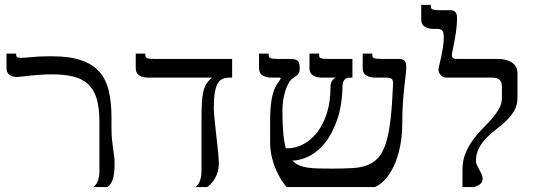

<svg xmlns="http://www.w3.org/2000/svg" viewBox="-20 -757 2175 777"><path d="M431.2 -234.9Q431.2 -212.9 433.1 -193.6Q435.1 -174.3 437.5 -157Q439.9 -139.6 441.9 -124.5Q443.8 -109.4 443.8 -96.2Q443.8 -58.1 437.7 -35.4Q431.6 -12.7 415.5 0H358.4Q362.8 -3.9 367.2 -9.3Q371.6 -14.6 374.8 -22.2Q377.9 -29.8 380.1 -40.3Q382.3 -50.8 382.3 -64.9V-264.6Q382.3 -321.3 371.1 -358.2Q359.9 -395 336.2 -416.7Q312.5 -438.5 275.9 -447.3Q239.3 -456.1 188.5 -456.1Q164.1 -456.1 141.1 -454.3Q118.2 -452.6 99.4 -450.7Q80.6 -448.7 66.9 -447Q53.2 -445.3 47.9 -445.3Q31.2 -445.3 18.8 -454.1Q6.3 -462.9 6.3 -481V-540H45.4V-534.7Q45.4 -529.3 49.3 -526.1Q53.2 -522.9 65.4 -522.9Q80.1 -522.9 108.9 -526.1Q137.7 -529.3 188.5 -529.3Q261.2 -529.3 308.3 -513.2Q355.5 -497.1 382.8 -465.6Q410.2 -434.1 420.7 -387.5Q431.2 -340.8 431.2 -279.8Z M919.4 -518.6V-442.9H908.7Q892.6 -442.9 880.6 -437.7Q868.7 -432.6 860.8 -418.9Q853 -405.3 849.1 -381.1Q845.2 -356.9 845.2 -318.4Q845.2 -308.6 846.7 -291.3Q848.1 -273.9 850.6 -252.2Q853 -230.5 855.5 -207Q857.9 -183.6 860.4 -162.1Q862.8 -140.6 864.3 -123Q865.7 -105.5 865.7 -96.2Q865.7 -77.1 861.3 -62Q856.9 -46.9 850.1 -35.2Q843.3 -23.4 835 -14.9Q826.7 -6.3 818.8 0H771.5Q775.9 -3.9 780.3 -9.3Q784.7 -14.6 787.8 -22.2Q791 -29.8 793.2 -40.3Q795.4 -50.8 795.4 -64.9V-269.5Q795.4 -310.1 796.9 -338.1Q798.3 -366.2 802.7 -385.5Q807.1 -404.8 815.7 -418.2Q824.2 -431.6 838.4 -442.9H578.6Q558.1 -442.9 543.7 -451.7Q529.3 -460.4 529.3 -481V-540H568.4V-531.7Q568.4 -525.9 574.5 -522.2Q580.6 -518.6 602.1 -518.6Z M1317.4 -402.8Q1317.4 -420.4 1323.7 -429.4Q1330.1 -438.5 1337.4 -442.9H1281.7Q1261.2 -442.9 1246.8 -451.7Q1232.4 -460.4 1232.4 -481V-540H1271.5V-531.7Q1271.5 -528.8 1272.7 -526.4Q1273.9 -523.9 1277.6 -522.2Q1281.2 -520.5 1287.8 -519.5Q1294.4 -518.6 1305.2 -518.6H1406.2V-442.9H1392.1Q1383.3 -442.9 1375 -435.1Q1366.7 -427.2 1366.2 -409.2Q1364.3 -329.1 1344.5 -272.2Q1324.7 -215.3 1295.2 -178.7Q1265.6 -142.1 1230.7 -124.8Q1195.8 -107.4 1163.1 -106.9Q1174.8 -94.7 1190.2 -88.1Q1205.6 -81.5 1225.6 -78.6Q1245.6 -75.7 1270.3 -75.2Q1294.9 -74.7 1325.2 -74.7Q1371.1 -74.7 1406.2 -76.7Q1441.4 -78.6 1467.5 -88.9Q1493.7 -99.1 1512 -120.1Q1530.3 -141.1 1542.2 -179.7Q1554.2 -218.3 1560.8 -276.9Q1567.4 -335.4 1570.8 -420.4Q1570.8 -433.6 1564.7 -438.2Q1558.6 -442.9 1542.5 -442.9H1497.1Q1476.6 -442.9 1462.2 -451.7Q1447.8 -460.4 1447.8 -481V-540H1486.8V-531.7Q1486.8 -528.8 1488 -526.4Q1489.3 -523.9 1492.9 -522.2Q1496.6 -520.5 1503.2 -519.5Q1509.8 -518.6 1520.5 -518.6H1598.1Q1607.4 -518.6 1615.7 -512.5Q1624 -506.3 1624 -486.8Q1624 -472.7 1621.6 -451.9Q1619.1 -431.2 1616 -403.1Q1612.8 -375 1610.4 -339.1Q1607.9 -303.2 1607.9 -259.3Q1607.9 -205.6 1598.6 -162.1Q1589.4 -118.7 1574 -85.7Q1558.6 -52.7 1538.8 -31Q1519 -9.3 1497.6 0H1140.1Q1131.8 -8.8 1120.6 -25.9Q1109.4 -43 1098.6 -66.4Q1087.9 -89.8 1080.6 -118.9Q1073.2 -147.9 1073.2 -180.7V-269.5Q1073.2 -359.9 1093.3 -402.3Q1100.6 -418 1108.2 -427Q1115.7 -436 1115.7 -439.9Q1115.7 -442.9 1108.9 -442.9H1077.6Q1057.1 -442.9 1042.7 -451.7Q1028.3 -460.4 1028.3 -481V-540H1067.4V-531.7Q1067.4 -528.8 1068.6 -526.4Q1069.8 -523.9 1073.5 -522.2Q1077.1 -520.5 1083.7 -519.5Q1090.3 -518.6 1101.1 -518.6H1141.6Q1154.3 -518.6 1163.8 -518.1Q1173.3 -517.6 1179.9 -514.2Q1186.5 -510.7 1189.7 -503.4Q1192.9 -496.1 1192.9 -482.4Q1192.9 -473.6 1191.7 -468Q1190.4 -462.4 1187.5 -458.3Q1184.6 -454.1 1179.9 -450.7Q1175.3 -447.3 1168.5 -442.9Q1156.7 -435.5 1148.2 -420.7Q1139.6 -405.8 1134 -387.2Q1128.4 -368.7 1125.7 -348.4Q1123 -328.1 1123 -310.5Q1123 -257.3 1126.2 -220.2Q1129.4 -183.1 1136.7 -156.7H1141.1Q1176.3 -156.7 1208 -173.6Q1239.7 -190.4 1264.2 -222.2Q1288.6 -253.9 1303 -299.6Q1317.4 -345.2 1317.4 -402.8Z M1933.1 -34.7Q1933.1 -21 1924.1 -12.9Q1915 -4.9 1897.9 0H1851.6V-69.8Q1851.6 -106.4 1863.3 -135.5Q1875 -164.6 1892.8 -189.2Q1910.6 -213.9 1931.4 -234.9Q1952.1 -255.9 1970 -276.1Q1987.8 -296.4 1999.5 -317.1Q2011.2 -337.9 2011.2 -361.3V-407.2Q2011.2 -426.8 2001 -434.8Q1990.7 -442.9 1971.7 -442.9H1786.1Q1780.3 -442.9 1774.7 -445.3Q1769 -447.8 1764.6 -452.1Q1760.3 -456.5 1757.3 -462.6Q1754.4 -468.8 1754.4 -476.1Q1754.4 -480 1757.8 -493.4Q1761.2 -506.8 1765.1 -525.1Q1769 -543.5 1772.5 -564.7Q1775.9 -585.9 1775.9 -606Q1775.9 -624 1771 -632.1Q1766.1 -640.1 1748 -640.1H1733.9Q1713.4 -640.1 1699 -648.9Q1684.6 -657.7 1684.6 -678.2V-737.3H1723.6V-729Q1723.6 -726.1 1724.9 -723.6Q1726.1 -721.2 1729.7 -719.5Q1733.4 -717.8 1740 -716.8Q1746.6 -715.8 1757.3 -715.8H1803.7Q1813 -715.8 1821.3 -709.7Q1829.6 -703.6 1829.6 -684.1Q1829.6 -661.1 1826.4 -636.5Q1823.2 -611.8 1819.1 -590.3Q1814.9 -568.8 1811.8 -553.2Q1808.6 -537.6 1808.6 -533.2Q1808.6 -527.8 1812.5 -523.2Q1816.4 -518.6 1830.1 -518.6H1994.6Q2012.2 -518.6 2026.6 -514.9Q2041 -511.2 2051.8 -503.9Q2062.5 -496.6 2068.4 -485.8Q2074.2 -475.1 2074.2 -460.4V-361.8Q2074.2 -332.5 2061.8 -310.5Q2049.3 -288.6 2030.8 -270.3Q2012.2 -252 1990.2 -235.4Q1968.3 -218.8 1949.7 -200Q1931.2 -181.2 1918.7 -158.4Q1906.2 -135.7 1906.2 -105Q1906.2 -97.2 1910.4 -88.4Q1914.6 -79.6 1919.7 -70.3Q1924.8 -61 1929 -51.8Q1933.1 -42.5 1933.1 -34.7Z"/></svg>

Font: Arian Grqi
Style: Regular
Weight: 400
Designer: Ruben Hakobyan (Tarumian)
Foundry: Ruben Hakobyan (Tarumian)
Version: Version 1.003